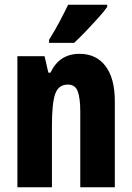

<svg xmlns="http://www.w3.org/2000/svg" viewBox="-20 -786 554 806"><path d="M314 -560Q384 -560 423 -508.5Q462 -457 462 -361V0H317V-317Q317 -373 306.5 -402Q296 -431 265 -431Q226 -431 212 -392.5Q198 -354 198 -258V0H53V-550H167L183 -481H192Q229 -560 314 -560ZM430 -757Q417 -738 393 -711.5Q369 -685 342 -656.5Q315 -628 291 -606H186V-619Q211 -659 230.5 -696Q250 -733 266 -766H430Z"/></svg>

Font: Noto Sans ExtraCondensed ExtraBold
Style: Regular
Weight: 800
Width: 2
Designer: Monotype Design Team
Foundry: Monotype Imaging Inc.
Version: Version 2.013; ttfautohint (v1.8.4.7-5d5b)